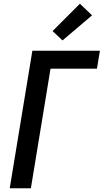

<svg xmlns="http://www.w3.org/2000/svg" viewBox="-20 -1006 554 1026"><path d="M32 0 153 -735H514L498 -639H250L145 0ZM314 -790 261 -840 407 -986 472 -924Z"/></svg>

Font: Iosevka SS18
Style: Bold Italic
Weight: 700
Italic angle: -9°
Monospace: yes
Designer: Belleve Invis
Foundry: Belleve Invis
Version: Version 25.1.1; ttfautohint (v1.8.4)